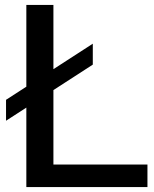

<svg xmlns="http://www.w3.org/2000/svg" viewBox="-20 -760 626 780"><path d="M4.5 -269.5V-354.5L357 -582.5V-497.5ZM87 0V-740H197V-91.5H579V0Z"/></svg>

Font: Encode Sans SemiExpanded Medium
Style: Regular
Weight: 500
Width: 6
Designer: Multiple Designers
Foundry: Impallari Type
Version: Version 3.002